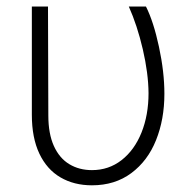

<svg xmlns="http://www.w3.org/2000/svg" viewBox="-20 -550 593 580"><path d="M125 -530.3 126 -201.2Q126 -146 142.8 -108.9Q159.7 -71.8 189.5 -54Q219.2 -36.1 257.8 -36.1Q308.6 -36.1 347.4 -66.4Q386.2 -96.7 407.5 -149.7Q428.7 -202.6 428.7 -268.6Q428.2 -328.6 411.4 -401.1Q394.5 -473.6 369.1 -530.3H420.9Q443.8 -484.9 460.2 -408.7Q476.6 -332.5 476.6 -266.6Q476.6 -189.5 451.4 -126.7Q426.3 -64 376.7 -27.1Q327.1 9.8 257.8 9.8Q203.6 9.8 162.6 -14.2Q121.6 -38.1 98.9 -85.9Q76.2 -133.8 76.2 -203.1V-530.3Z"/></svg>

Font: Pretendard Std ExtraLight
Style: Regular
Weight: 200
Designer: Base glyphs from Inter by Rasmus Andersson; Hangeul glyphs from Noto Sans CJK(Source Han Sans) by Jang Soo-young and Kan
Foundry: Kil Hyung-jin
Version: Version 1.309